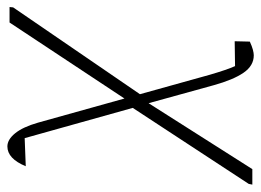

<svg xmlns="http://www.w3.org/2000/svg" viewBox="-166 -408 724 533"><g transform="rotate(90 196.5 -142.0)"><path d="M-50 194 -49 184 192 -168 138 -362Q124 -410 114 -432L45 -431L46 -473Q59 -479 68.5 -481.5Q78 -484 84 -484Q113 -484 132.5 -455.5Q152 -427 167 -373L217 -192L400 -480H443L441 -470L230 -148L314 152L392 149Q371 200 337 200Q318 200 300.5 178.5Q283 157 271 115L204 -125L-7 194Z"/></g></svg>

Font: Piazzolla ExtraLight
Style: Italic
Weight: 200
Italic angle: -11.3°
Designer: Juan Pablo del Peral
Foundry: Huerta Tipografica
Version: Version 1.330